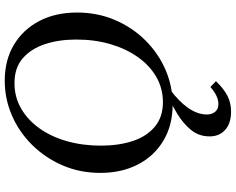

<svg xmlns="http://www.w3.org/2000/svg" viewBox="-110 -610 970 789"><g transform="rotate(-90 374.5 -215.0)"><path d="M438 -680Q523 -680 586 -642Q649 -604 683.5 -537.5Q718 -471 718 -383Q718 -299 687.5 -227.5Q657 -156 604 -102.5Q551 -49 483 -19.5Q415 10 340 10Q255 10 191.5 -28Q128 -66 93.5 -133Q59 -200 59 -287Q59 -371 90 -442.5Q121 -514 174 -567.5Q227 -621 295 -650.5Q363 -680 438 -680ZM349 -30Q406 -30 453 -57Q500 -84 534.5 -132.5Q569 -181 588 -245.5Q607 -310 607 -386Q607 -458 588 -515Q569 -572 530 -606Q491 -640 428 -640Q371 -640 324 -613Q277 -586 242.5 -538Q208 -490 189.5 -425Q171 -360 171 -285Q171 -213 189.5 -155.5Q208 -98 248 -64Q288 -30 349 -30ZM390 -19 401 0Q354 34 326.5 73Q299 112 299 151Q299 171 310 184.5Q321 198 342 198Q358 198 375.5 190Q393 182 412 165L436 188Q405 220 376 235Q347 250 311 250Q263 250 236 226Q209 202 209 162Q209 118 235.5 85.5Q262 53 303.5 28Q345 3 390 -19Z"/></g></svg>

Font: Brygada 1918 Medium
Style: Italic
Weight: 500
Italic angle: -8°
Designer: Mateusz Machalski | Borys Kosmynka | Przemek Hoffer
Foundry: NIEPODLEGLA 2018
Version: Version 3.006